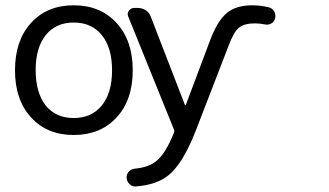

<svg xmlns="http://www.w3.org/2000/svg" viewBox="-20 -584 1211 707"><path d="M148.4 -195.3Q185.5 -149.4 251.5 -149.4Q317.4 -149.4 355 -195.8Q392.6 -242.2 392.6 -325.2Q392.6 -408.2 355 -454.6Q317.4 -501 251.5 -501Q185.5 -501 148.4 -454.6Q111.3 -408.2 111.3 -325.7Q111.3 -243.2 148.4 -195.3ZM94.7 -151.4Q35.2 -215.8 35.2 -325.2Q35.2 -434.6 94.2 -499.5Q153.3 -564.5 251.5 -564.5Q349.6 -564.5 409.2 -499.5Q468.8 -434.6 468.8 -325.2Q468.8 -215.8 409.2 -151.4Q349.6 -86.9 251.5 -86.9Q153.3 -86.9 94.7 -151.4ZM661.1 -197.3Q662.1 -196.3 663.1 -196.3Q664.1 -196.3 664.1 -197.3L752.9 -433.6Q780.3 -506.8 814.5 -535.6Q848.6 -564.5 909.2 -564.5Q937.5 -564.5 967.8 -557.6Q981.4 -554.7 989.3 -543Q994.1 -534.2 994.1 -524.4Q994.1 -520.5 993.2 -516.6Q990.2 -503.9 979 -497.6Q967.8 -491.2 955.1 -494.1Q935.5 -498 918.9 -498Q879.9 -498 860.4 -482.4Q840.8 -466.8 822.3 -417L699.2 -98.6Q653.3 17.6 601.6 60.5Q557.6 96.7 480.5 102.5Q479.5 102.5 477.5 102.5Q465.8 102.5 457 93.8Q446.3 84 446.3 69.3Q446.3 57.6 454.1 47.9Q463.9 38.1 476.6 37.1Q527.3 32.2 554.7 9.8Q589.8 -17.6 621.1 -96.7Q623 -101.6 621.1 -105.5L452.1 -523.4Q447.3 -534.2 454.6 -544.4Q461.9 -554.7 473.6 -554.7H488.3Q503.9 -554.7 517.1 -545.9Q530.3 -537.1 535.2 -522.5Z"/></svg>

Font: Gen Jyuu GothicL Regular
Style: Regular
Weight: 400
Designer: [Source Han Sans]
Ryoko NISHIZUKA  (kana & ideographs); Paul D. Hunt (Latin, Greek & Cyrillic); Wenlong ZHANG  (bopomofo
Version: Version 1.002.20150607